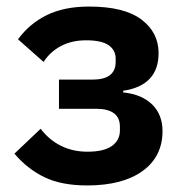

<svg xmlns="http://www.w3.org/2000/svg" viewBox="-20 -554 562 586"><path d="M246 12Q168 12 116 -13Q64 -38 24 -85L104 -161Q130 -127 166 -109Q202 -91 247 -91Q297 -91 321.5 -108.5Q346 -126 346 -156V-167Q346 -195 327.5 -208.5Q309 -222 274 -222H160V-311H262Q333 -311 333 -365V-375Q333 -401 311.5 -416Q290 -431 243 -431Q199 -431 166 -413.5Q133 -396 113 -365L35 -434Q70 -482 123 -508Q176 -534 252 -534Q359 -534 411.5 -494.5Q464 -455 464 -392Q464 -293 356 -277V-272Q413 -266 444.5 -235Q476 -204 476 -154Q476 -76 415 -32Q354 12 246 12Z"/></svg>

Font: IBM Plex Sans SmBld
Style: Regular
Weight: 600
Designer: Mike Abbink, Paul van der Laan, Pieter van Rosmalen
Foundry: Bold Monday
Version: Version 3.005